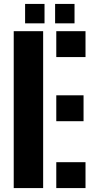

<svg xmlns="http://www.w3.org/2000/svg" viewBox="-20 -959 484 979"><path d="M50 0V-800H200V0ZM267 0V-132H416V0ZM267 -341V-473H406V-341ZM267 -668V-800H416V-668ZM261 -840V-939H360V-840ZM108 -840V-939H207V-840Z"/></svg>

Font: Big Shoulders Stencil Text Thin Black
Style: Regular
Weight: 900
Version: Version 2.001